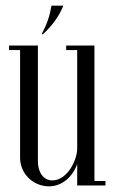

<svg xmlns="http://www.w3.org/2000/svg" viewBox="-20 -656 405 679"><path d="M132 -535C162 -563 187 -594 204 -636H162C156 -600 147 -572 127 -535ZM353 -16H314V-495H214V-479H253V-131C253 -90 218 -18 165 -18C134 -18 114 -46 114 -86V-495H12V-479H51V-99C51 -38 101 3 153 3C200 3 237 -31 253 -76V0H353Z"/></svg>

Font: Emberly
Style: Regular
Weight: 400
Designer: Rajesh Rajput
Foundry: Rajesh Rajput
Version: Version 1.000